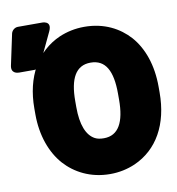

<svg xmlns="http://www.w3.org/2000/svg" viewBox="-164 -904 956 1035"><g transform="rotate(-10 314.5 -386.0)"><path d="M694 -339V-371C694 -488 660 -585 601 -652C546 -713 464 -758 355 -758C305 -758 259 -748 217 -730C88 -673 14 -544 14 -371V-339C14 -223 50 -125 109 -59C164 2 248 48 356 48C406 48 451 38 493 20C622 -37 694 -165 694 -339ZM356 -148C336 -148 320 -151 307 -158C262 -182 238 -243 238 -339V-372C238 -495 274 -562 355 -562C437 -562 472 -496 472 -372V-339C472 -216 436 -148 356 -148ZM3 -820C-14 -820 -30 -807 -34 -790L-70 -621C-79 -579 -43 -576 -33 -576H51C65 -576 79 -584 85 -597L165 -766C193 -825 131 -820 131 -820Z"/></g></svg>

Font: Asimov Print
Style: E
Weight: 500
Designer: Google
Version: Version 2.000980; 2014